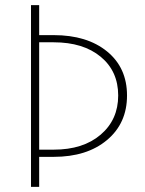

<svg xmlns="http://www.w3.org/2000/svg" viewBox="-20 -702 560 744"><path d="M100.1 22V-682.1H131.8V-565.9H188Q317.4 -565.9 394.8 -502.7Q472.2 -439.5 472.2 -332Q472.2 -224.1 394.5 -159.2Q316.9 -94.2 188 -94.2H131.8V22ZM131.8 -122.1H188Q302.2 -122.1 370.1 -180.2Q438 -238.3 438 -332Q438 -425.8 370.4 -481.9Q302.7 -538.1 188 -538.1H131.8Z"/></svg>

Font: Source Sans 3 ExtraLight
Style: Regular
Weight: 200
Designer: Paul D. Hunt
Foundry: Adobe
Version: Version 3.052;hotconv 1.1.0;makeotfexe 2.6.0